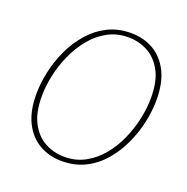

<svg xmlns="http://www.w3.org/2000/svg" viewBox="-130 -846 953 978"><g transform="rotate(20 346.0 -357.0)"><path d="M307 10Q238 10 184 -21.5Q130 -53 99.5 -114.5Q69 -176 69 -266Q69 -324 82.5 -387Q96 -450 123.5 -510Q151 -570 193 -618.5Q235 -667 291 -695.5Q347 -724 417 -724Q487 -724 540.5 -692.5Q594 -661 624.5 -600Q655 -539 655 -448Q655 -390 641.5 -327Q628 -264 600.5 -204Q573 -144 531.5 -95.5Q490 -47 434 -18.5Q378 10 307 10ZM312 -15Q374 -15 424 -42.5Q474 -70 512 -116Q550 -162 575 -219Q600 -276 612.5 -335.5Q625 -395 625 -448Q625 -537 595.5 -592Q566 -647 517.5 -673Q469 -699 412 -699Q350 -699 300 -671.5Q250 -644 212.5 -598Q175 -552 149.5 -495Q124 -438 111.5 -378.5Q99 -319 99 -266Q99 -178 128.5 -122.5Q158 -67 206.5 -41Q255 -15 312 -15Z"/></g></svg>

Font: Noto Serif Thin
Style: Italic
Weight: 100
Italic angle: -12°
Designer: Monotype Design Team
Foundry: Monotype Imaging Inc.
Version: Version 2.014; ttfautohint (v1.8.4.7-5d5b)